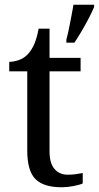

<svg xmlns="http://www.w3.org/2000/svg" viewBox="-20 -780 417 810"><path d="M240 10Q164 10 129.5 -24.5Q95 -59 95 -145V-479H19V-519Q37 -519 59 -526.5Q81 -534 97 -551Q114 -569 125 -595Q136 -621 143 -659H189V-536H320V-479H189V-142Q189 -91 210 -67Q231 -43 265 -43Q283 -43 298 -45Q313 -47 329 -50V-6Q316 0 290 5Q264 10 240 10ZM260 -613Q266 -635 271 -660Q276 -685 281 -710.5Q286 -736 290 -760H377V-750Q368 -729 354 -702Q340 -675 324 -648Q308 -621 294 -600H260Z"/></svg>

Font: Noto Serif Hebrew
Style: Regular
Weight: 400
Designer: Monotype Design Team
Foundry: Monotype Imaging Inc.
Version: Version 2.003